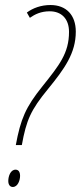

<svg xmlns="http://www.w3.org/2000/svg" viewBox="-20 -744 322 765"><path d="M43 -166H67C85 -266 103 -306 171 -389C237 -470 282 -532 282 -618C282 -684 244 -724 181 -724C144 -724 111 -712 87 -694L99 -673C119 -687 143 -699 178 -699C225 -699 255 -669 255 -617C255 -532 216 -484 149 -400C82 -317 62 -269 43 -166ZM31 1C51 1 60 -26 60 -43C60 -60 53 -68 42 -68C22 -68 13 -42 13 -23C13 -8 20 1 31 1Z"/></svg>

Font: Noto Sans ExtraCondensed Thin
Style: Italic
Weight: 100
Width: 2
Italic angle: -12°
Designer: Monotype Design Team
Foundry: Monotype Imaging Inc.
Version: Version 2.013